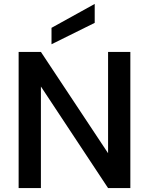

<svg xmlns="http://www.w3.org/2000/svg" viewBox="-20 -961 761 981"><path d="M532.2 -695.8H646V0H532.2L189 -519V0H75.2V-695.8H189L532.2 -178.2ZM243.2 -818.8 463.9 -940.9V-844.2L243.2 -734.9Z"/></svg>

Font: SVN-Poppins Medium
Style: Regular
Weight: 500
Designer: Ninad Kale (Devanagari), Jonny Pinhorn (Latin)
Foundry: Indian Type Foundry
Version: Version 3.002 2017